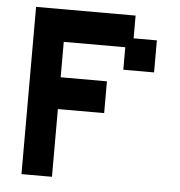

<svg xmlns="http://www.w3.org/2000/svg" viewBox="-49 -682 694 740"><g transform="rotate(5 298.5 -312.5)"><path d="M61 11V-636H446V-548H536V-424H417V-511H179V-374H358V-251H179V11Z"/></g></svg>

Font: Pixelify Sans SemiBold
Style: Regular
Weight: 600
Designer: Stefie Justprince
Foundry: Typecalism Foundryline
Version: Version 1.000